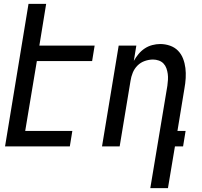

<svg xmlns="http://www.w3.org/2000/svg" viewBox="-20 -755 1040 990"><path d="M6 0 127 -735H218L183 -520H468L455 -440H170L110 -80H353L340 0Z M755 215 843 -313Q845 -328 846 -343.5Q847 -359 845 -374Q843 -389 838 -403Q833 -417 823 -427.5Q813 -438 798.5 -443Q784 -448 769 -448Q748 -448 726.5 -440.5Q705 -433 689 -417Q673 -401 664.5 -380Q656 -359 653 -338L597 0H506L592 -520H683L670 -441Q680 -459 694 -476Q708 -493 726 -505Q744 -517 765 -522.5Q786 -528 806 -528Q832 -528 856.5 -519.5Q881 -511 898 -493.5Q915 -476 924 -452.5Q933 -429 936 -404Q939 -379 937.5 -352.5Q936 -326 931 -299L895 -80H937L924 0H882L846 215Z"/></svg>

Font: Iosevka Term Curly Medium
Style: Italic
Weight: 500
Italic angle: -9°
Designer: Belleve Invis
Foundry: Belleve Invis
Version: Version 32.3.0